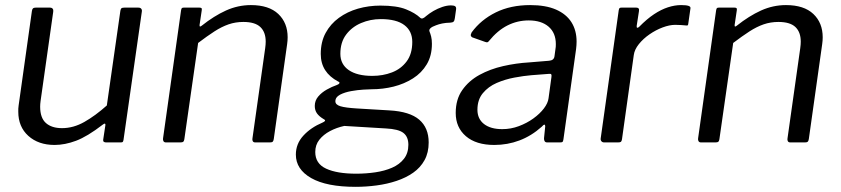

<svg xmlns="http://www.w3.org/2000/svg" viewBox="-20 -560 3307 755"><path d="M194.6 10Q131 10 91.4 -25.7Q51.9 -61.4 51.9 -120.6Q51.9 -126.4 52 -132.9Q52.2 -139.3 53.2 -144.9L105.5 -516.9Q106.8 -524.6 109.9 -527.3Q113 -530 120.3 -530H176.4Q183.6 -530 187.1 -525.7Q190.5 -521.4 189.3 -513.9L139.6 -163Q138.6 -156.8 138.3 -151.1Q137.9 -145.4 137.9 -140.5Q137.9 -96.4 160.6 -76.2Q183.3 -56.1 223.9 -56.1Q268.8 -56.1 311.9 -80.6Q355.1 -105.1 400.1 -145.3L453.4 -517.9Q454.7 -525.6 458 -527.8Q461.2 -530 468.8 -530H524.1Q531.5 -530 535.3 -525.7Q539 -521.4 537.7 -513.9L465.7 -10.2Q464.7 -4.6 463 -2.3Q461.4 0 455.3 0H396.6Q391.5 0 388.1 -2.6Q384.8 -5.3 385.8 -10.9L394.3 -67.2Q395.3 -72.5 392.6 -73.6Q389.9 -74.7 384.1 -69.9Q323.1 -23 279.1 -6.5Q235.1 10 194.6 10Z M632.3 0Q625.8 0 622.9 -4.7Q620.1 -9.3 621.1 -15.8L692 -519.5Q693.2 -526.2 695.2 -528.1Q697.1 -530 702.4 -530H764.7Q770 -530 772.3 -527.9Q774.5 -525.7 773.3 -519.3L764.8 -462Q763.8 -451.2 773.2 -458.9Q821.2 -497.1 868.4 -518.6Q915.7 -540 966.6 -540Q1037.4 -540 1074.3 -505.1Q1111.1 -470.2 1111.1 -413.3Q1111.1 -407 1110.6 -400.4Q1110.1 -393.8 1109.1 -386.5L1056.5 -13.1Q1055.2 -5.4 1052.3 -2.7Q1049.4 0 1041.4 0H983.4Q976.9 0 974.2 -4.5Q971.4 -9 972.7 -15.8L1022.8 -370.6Q1023.8 -377.7 1024.3 -384.3Q1024.8 -390.8 1024.8 -396.4Q1024.8 -433.7 1003.8 -453.7Q982.8 -473.7 936.9 -473.7Q906.2 -473.7 878.9 -464.3Q851.7 -454.9 823.3 -436.6Q795 -418.3 759.1 -391.1L704.8 -12.1Q703.5 -4.8 700.5 -2.4Q697.5 0 688.9 0H632.3Z M1378.3 174.7Q1264.2 174.7 1203.8 140.3Q1143.4 105.9 1143.4 48Q1143.4 5.6 1172.7 -26.4Q1201.9 -58.4 1248.4 -78.1Q1256.1 -81.4 1258 -84.7Q1259.8 -88 1253.2 -91.3Q1235.4 -101.8 1226.6 -113.9Q1217.8 -126.1 1217.8 -143.5Q1217.8 -164.5 1231.3 -180.4Q1244.7 -196.3 1264.9 -207.7Q1285.2 -219.1 1304.4 -225.7Q1312.3 -228.5 1314.5 -232.6Q1316.6 -236.8 1309.9 -239.3Q1275.8 -257.4 1258.6 -284.3Q1241.3 -311.3 1241.3 -348Q1241.3 -395.2 1260.5 -430.5Q1279.7 -465.9 1312.7 -489.9Q1345.6 -513.9 1387.7 -526Q1429.9 -538 1475.7 -538Q1540.4 -538 1576.5 -523.4Q1612.6 -508.9 1632.2 -490.3Q1637.3 -485.5 1643.4 -488.2Q1649.6 -490.9 1655.4 -496.6Q1668.5 -507.6 1684.8 -517.1Q1701.2 -526.5 1719.4 -532.7Q1737.7 -538.8 1753.3 -538.8Q1765 -538.8 1769.8 -535.3Q1774.7 -531.8 1773.4 -522.9L1768.6 -488.7Q1767.4 -478.9 1763.8 -475.2Q1760.3 -471.4 1750.5 -470.9Q1732.5 -470.5 1719.1 -467.7Q1705.7 -465 1694.6 -460.6Q1663.7 -449.7 1668.9 -436.3Q1672.4 -428 1675.4 -416.3Q1678.4 -404.6 1678.4 -387.9Q1678.4 -340.9 1658.2 -307.1Q1638 -273.2 1603.8 -251.6Q1569.5 -229.9 1527.6 -219.4Q1485.7 -209 1441.5 -209Q1432.3 -209 1409.3 -207.6Q1386.3 -206.3 1360.8 -201.7Q1335.2 -197.1 1317 -187.6Q1298.8 -178 1298.8 -161.7Q1298.8 -148.2 1318.7 -142.2Q1338.6 -136.2 1383.7 -133.5L1511.5 -125.9Q1591.3 -121.4 1628.5 -89.4Q1665.7 -57.4 1665.7 0.2Q1665.7 40.2 1649.5 69.6Q1633.3 99.1 1604.8 119.1Q1576.2 139.1 1539.4 151.3Q1502.6 163.6 1461.4 169.1Q1420.1 174.7 1378.3 174.7ZM1380.9 123Q1419.3 123 1455.9 117.6Q1492.6 112.2 1521.7 99.5Q1550.9 86.8 1568.3 64.6Q1585.8 42.3 1585.8 9.3Q1585.8 -22.1 1566.3 -37.3Q1546.8 -52.5 1497.4 -54.9L1333.8 -64.8Q1303.7 -58.3 1277.8 -44.6Q1251.9 -30.9 1235.8 -10.6Q1219.7 9.7 1219.7 37.8Q1219.7 83.5 1262.5 103.2Q1305.2 123 1380.9 123ZM1444.1 -261.6Q1485.7 -261.6 1521.3 -275.3Q1556.9 -288.9 1579 -318.5Q1601.2 -348.1 1601.2 -395.1Q1601.2 -437.9 1570 -461.4Q1538.8 -484.9 1477.4 -484.9Q1436.1 -484.9 1399.7 -469.3Q1363.4 -453.8 1340.9 -423.7Q1318.4 -393.7 1318.4 -348.4Q1318.4 -307.1 1351.5 -284.3Q1384.5 -261.6 1444.1 -261.6Z M2110.3 -61.7Q2069.4 -25.3 2022.5 -7.7Q1975.6 10 1923.6 10Q1852.2 10 1812.1 -24.4Q1772 -58.8 1772 -115.8Q1772 -169 1797.7 -205.7Q1823.4 -242.4 1865.4 -265.5Q1907.5 -288.5 1958.6 -300.1Q2009.7 -311.7 2060.3 -314.6L2139 -321.1Q2158 -322.6 2160.3 -338.2L2164 -365.4Q2165 -370.8 2165.4 -376.1Q2165.7 -381.4 2165.7 -386.6Q2165.7 -430.5 2137.3 -455.1Q2108.9 -479.7 2059.1 -479.7Q2014.8 -479.7 1975.6 -460Q1936.3 -440.2 1902.2 -398.1Q1899.2 -394.3 1896.3 -393.7Q1893.5 -393.2 1887.8 -395.2L1836.9 -413.2Q1833.2 -415.2 1831.6 -419.3Q1830 -423.5 1834.7 -432.7Q1871 -482.3 1929.5 -511.2Q1987.9 -540 2064.8 -540Q2125.9 -540 2166.3 -522.4Q2206.7 -504.7 2227 -472.7Q2247.3 -440.7 2247.3 -396.6Q2247.3 -389.6 2246.8 -382.2Q2246.3 -374.8 2245.3 -366.8L2195.6 -12.3Q2194.3 -3.8 2192 -1.9Q2189.7 0 2182.3 0H2131.5Q2125 0 2122 -4.3Q2119 -8.6 2119.2 -16.1L2124 -63.6Q2123.5 -76.9 2110.3 -61.7ZM2148.4 -256.8Q2149.6 -265.1 2147.6 -267.8Q2145.5 -270.5 2137.9 -269.5L2068.8 -264.2Q2039.3 -261.7 2002.7 -254.9Q1966.2 -248.1 1933.1 -233.8Q1900.1 -219.4 1878.7 -193.6Q1857.4 -167.9 1857.4 -128.2Q1857.4 -92.6 1883.2 -72.4Q1909.1 -52.2 1955 -52.2Q1988.9 -52.2 2020.4 -64Q2051.9 -75.8 2077.1 -94Q2103.1 -112.8 2118.8 -133.6Q2134.6 -154.4 2137 -173.4Z M2355.7 0Q2348.7 0 2344.9 -4.7Q2341.1 -9.3 2342.1 -15.8L2413 -519.5Q2414.2 -526.2 2416.2 -528.1Q2418.1 -530 2423.4 -530H2482.4Q2488.2 -530 2491.1 -526.9Q2493.9 -523.8 2492.6 -516.3L2483.7 -458.6Q2482.7 -451.7 2486 -451Q2489.3 -450.4 2494.1 -455.2Q2523.5 -485.2 2551.6 -503.9Q2579.7 -522.6 2606.6 -531.3Q2633.5 -540 2658.1 -540Q2678.1 -540 2687.2 -537Q2696.3 -534 2695.1 -527.3L2686.7 -468.3Q2686.1 -462.8 2684.8 -461.1Q2683.5 -459.4 2680.1 -459.7Q2670 -460.8 2658.5 -461.5Q2647 -462.3 2635.2 -462.3Q2612.9 -462.3 2585.8 -452.2Q2558.8 -442.1 2534 -424.9Q2509.2 -407.7 2492.1 -386.4Q2475 -365.1 2472.2 -343.4L2425.8 -12.1Q2424.5 -4.8 2421.7 -2.4Q2418.8 0 2410.5 0H2355.7Z M2736.3 0Q2729.8 0 2726.9 -4.7Q2724.1 -9.3 2725.1 -15.8L2796 -519.5Q2797.2 -526.2 2799.2 -528.1Q2801.1 -530 2806.4 -530H2868.7Q2874 -530 2876.3 -527.9Q2878.5 -525.7 2877.3 -519.3L2868.8 -462Q2867.8 -451.2 2877.2 -458.9Q2925.2 -497.1 2972.4 -518.6Q3019.7 -540 3070.6 -540Q3141.4 -540 3178.3 -505.1Q3215.1 -470.2 3215.1 -413.3Q3215.1 -407 3214.6 -400.4Q3214.1 -393.8 3213.1 -386.5L3160.5 -13.1Q3159.2 -5.4 3156.3 -2.7Q3153.4 0 3145.4 0H3087.4Q3080.9 0 3078.2 -4.5Q3075.4 -9 3076.7 -15.8L3126.8 -370.6Q3127.8 -377.7 3128.3 -384.3Q3128.8 -390.8 3128.8 -396.4Q3128.8 -433.7 3107.8 -453.7Q3086.8 -473.7 3040.9 -473.7Q3010.2 -473.7 2982.9 -464.3Q2955.7 -454.9 2927.3 -436.6Q2899 -418.3 2863.1 -391.1L2808.8 -12.1Q2807.5 -4.8 2804.5 -2.4Q2801.5 0 2792.9 0H2736.3Z"/></svg>

Font: Libre Franklin Thin
Style: Italic
Weight: 100
Italic angle: -8°
Designer: Pablo Impallari, Rodrigo Fuenzalida, Nhung Nguyen
Foundry: Impallari Type
Version: Version 3.000